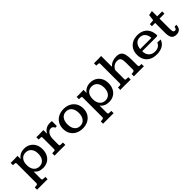

<svg xmlns="http://www.w3.org/2000/svg" viewBox="216 -1844 3252 3252"><g transform="rotate(-45 1842.0 -218.5)"><path d="M13.7 198.7V143.6Q50.3 142.6 64.9 138.7Q78.1 133.8 81.1 126.2Q84 118.7 84 106.9V-359.4Q84 -378.4 68.4 -381.1Q52.7 -383.8 18.1 -384.3V-439Q35.2 -439 51.5 -439Q67.9 -439 83.5 -439Q108.4 -439 133.5 -439.5Q158.7 -439.9 184.6 -441.4V-365.7Q207 -402.8 249.8 -426Q292.5 -449.2 349.6 -449.2Q413.6 -449.2 462.2 -420.7Q510.7 -392.1 538.3 -341.1Q565.9 -290 565.9 -222.2Q565.9 -150.9 538.6 -97.9Q511.2 -44.9 462.2 -16.1Q413.1 12.7 347.7 12.7Q296.9 12.7 256.6 -5.9Q216.3 -24.4 189 -61.5V113.3Q189 135.7 201.9 139.6Q214.8 143.6 250.5 143.6H266.1V198.7Q256.8 198.7 238.5 198.5Q220.2 198.2 199.2 198.2Q178.2 198.2 161.1 198.2Q144 198.2 136.7 198.2Q129.9 198.2 113.3 198.2Q96.7 198.2 76.7 198.2Q56.6 198.2 39.3 198.5Q22 198.7 13.7 198.7ZM322.3 -50.3Q385.3 -50.3 422.6 -94.7Q460 -139.2 460 -219.7Q460 -296.9 422.6 -341.1Q385.3 -385.3 320.3 -385.3Q256.8 -385.3 220.5 -341.1Q184.1 -296.9 184.1 -220.2Q184.1 -141.6 221.2 -95.9Q258.3 -50.3 322.3 -50.3Z M630.9 0V-56.2Q667.5 -56.2 682.4 -58.6Q697.3 -61 700.4 -68.6Q703.6 -76.2 703.6 -91.3V-359.9Q703.6 -378.4 689.7 -381.3Q675.8 -384.3 633.3 -384.3V-439Q641.6 -439 658.9 -439Q676.3 -439 690.9 -438.7Q705.6 -438.5 705.6 -438.5Q729 -438.5 753.4 -439.5Q777.8 -440.4 803.2 -440.9V-350.6Q826.2 -397.5 867.9 -423.3Q909.7 -449.2 967.8 -449.2Q989.3 -449.2 1012.7 -446.3V-326.2Q1003.4 -326.2 993.2 -326.2Q982.9 -326.2 974.1 -325.7Q965.8 -348.1 952.1 -360.4Q938.5 -372.6 914.6 -372.6Q870.1 -372.6 841.3 -333.3Q812.5 -293.9 810.1 -231Q809.6 -229.5 809.3 -215.3Q809.1 -201.2 808.8 -180.7Q808.6 -160.2 808.6 -139.4Q808.6 -118.7 808.6 -103.3Q808.6 -87.9 808.6 -85Q808.6 -62.5 825.9 -59.3Q843.3 -56.2 888.7 -56.2V0Q855.5 0 823.2 -0.5Q791 -1 746.1 -1Q709 -1 683.8 -0.5Q658.7 0 630.9 0Z M1296.9 14.2Q1226.1 14.2 1170.9 -14.2Q1115.7 -42.5 1084 -94.7Q1052.2 -147 1052.2 -219.2Q1052.2 -291 1083.7 -343.5Q1115.2 -396 1170.7 -424.3Q1226.1 -452.6 1296.9 -452.6Q1367.2 -452.6 1422.4 -424.6Q1477.5 -396.5 1509.8 -344.2Q1542 -292 1542 -219.2Q1542 -147.9 1510.3 -95.5Q1478.5 -43 1423.3 -14.4Q1368.2 14.2 1296.9 14.2ZM1296.4 -47.4Q1359.9 -47.4 1397 -94Q1434.1 -140.6 1434.1 -220.2Q1434.1 -299.8 1397.2 -345.9Q1360.4 -392.1 1296.9 -392.1Q1233.4 -392.1 1196.5 -345.9Q1159.7 -299.8 1159.7 -219.7Q1159.7 -140.1 1196.3 -93.8Q1232.9 -47.4 1296.4 -47.4Z M1594.2 198.7V143.6Q1630.9 142.6 1645.5 138.7Q1658.7 133.8 1661.6 126.2Q1664.6 118.7 1664.6 106.9V-359.4Q1664.6 -378.4 1648.9 -381.1Q1633.3 -383.8 1598.6 -384.3V-439Q1615.7 -439 1632.1 -439Q1648.4 -439 1664.1 -439Q1689 -439 1714.1 -439.5Q1739.3 -439.9 1765.1 -441.4V-365.7Q1787.6 -402.8 1830.3 -426Q1873 -449.2 1930.2 -449.2Q1994.1 -449.2 2042.7 -420.7Q2091.3 -392.1 2118.9 -341.1Q2146.5 -290 2146.5 -222.2Q2146.5 -150.9 2119.1 -97.9Q2091.8 -44.9 2042.7 -16.1Q1993.7 12.7 1928.2 12.7Q1877.4 12.7 1837.2 -5.9Q1796.9 -24.4 1769.5 -61.5V113.3Q1769.5 135.7 1782.5 139.6Q1795.4 143.6 1831.1 143.6H1846.7V198.7Q1837.4 198.7 1819.1 198.5Q1800.8 198.2 1779.8 198.2Q1758.8 198.2 1741.7 198.2Q1724.6 198.2 1717.3 198.2Q1710.4 198.2 1693.8 198.2Q1677.2 198.2 1657.2 198.2Q1637.2 198.2 1619.9 198.5Q1602.5 198.7 1594.2 198.7ZM1902.8 -50.3Q1965.8 -50.3 2003.2 -94.7Q2040.5 -139.2 2040.5 -219.7Q2040.5 -296.9 2003.2 -341.1Q1965.8 -385.3 1900.9 -385.3Q1837.4 -385.3 1801 -341.1Q1764.6 -296.9 1764.6 -220.2Q1764.6 -141.6 1801.8 -95.9Q1838.9 -50.3 1902.8 -50.3Z M2206.1 0V-56.2Q2240.7 -56.2 2255.9 -58.3Q2271 -60.5 2274.7 -66.7Q2278.3 -72.8 2278.3 -84.5V-556.2Q2278.3 -570.8 2265.1 -574.5Q2252 -578.1 2230.5 -578.6Q2226.6 -578.6 2220.5 -578.6Q2214.4 -578.6 2209 -578.6V-633.8Q2223.6 -633.8 2239.3 -633.8Q2254.9 -633.8 2272 -633.8Q2298.3 -633.8 2325.7 -634.3Q2353 -634.8 2381.8 -636.2Q2381.8 -617.7 2382.1 -591.8Q2382.3 -565.9 2382.3 -536.6Q2382.3 -507.3 2382.3 -478.3Q2382.3 -449.2 2382.3 -423.3Q2382.3 -397.5 2382.3 -378.4Q2417 -415 2460.4 -432.6Q2503.9 -450.2 2555.7 -450.2Q2616.2 -450.2 2648.2 -425.8Q2680.2 -401.4 2692.1 -351.8Q2704.1 -302.2 2704.1 -226.6V-89.8Q2704.1 -64.5 2718.5 -60.3Q2732.9 -56.2 2770.5 -56.2V0Q2743.2 0 2716.6 -0.2Q2689.9 -0.5 2652.3 -1Q2615.2 -1 2587.2 -0.5Q2559.1 0 2530.8 0V-56.2Q2572.3 -56.6 2585.9 -63.7Q2599.6 -70.8 2599.6 -89.8V-256.8Q2599.6 -321.3 2583.3 -354Q2566.9 -386.7 2514.2 -386.7Q2478.5 -386.7 2452.1 -373.3Q2425.8 -359.9 2408.2 -339.8Q2390.6 -319.8 2382.3 -299.3V-79.6Q2382.3 -62 2397.7 -59.1Q2413.1 -56.2 2454.1 -56.2V0Q2422.4 0 2393.1 -0.2Q2363.8 -0.5 2322.3 -1Q2286.6 -1 2260.3 -0.5Q2233.9 0 2206.1 0Z M3071.3 14.2Q2992.2 14.2 2937.3 -15.4Q2882.3 -44.9 2853.5 -97.2Q2824.7 -149.4 2824.7 -218.3Q2824.7 -289.6 2854.7 -342Q2884.8 -394.5 2938.7 -423.6Q2992.7 -452.6 3064.9 -452.6Q3136.7 -452.6 3189.5 -424.1Q3242.2 -395.5 3271.2 -341.1Q3300.3 -286.6 3300.8 -208.5L3272.5 -201.2H2931.2Q2932.1 -126 2973.1 -84Q3014.2 -42 3082.5 -42Q3129.9 -42 3164.8 -62Q3199.7 -82 3215.8 -124.5L3292.5 -121.6Q3272.9 -55.2 3214.6 -20.5Q3156.2 14.2 3071.3 14.2ZM2932.1 -251H3201.2Q3197.3 -318.4 3162.4 -357.7Q3127.4 -397 3066.9 -397Q3008.8 -397 2973.9 -357.7Q2939 -318.4 2932.1 -251Z M3546.4 12.2Q3499 12.2 3472.7 -6.6Q3446.3 -25.4 3435.8 -60.5Q3425.3 -95.7 3425.3 -143.1V-384.3H3347.2V-434.1Q3360.4 -434.6 3380.9 -436.3Q3401.4 -438 3417.7 -439.5Q3434.1 -440.9 3434.1 -440.9Q3434.6 -444.8 3436.5 -461.2Q3438.5 -477.5 3440.9 -497.3Q3443.4 -517.1 3445.1 -532.5Q3446.8 -547.9 3446.8 -550.3L3528.8 -566.4V-439H3647V-384.3H3529.3V-154.8Q3529.3 -107.9 3535.2 -81.3Q3541 -54.7 3573.2 -54.7Q3588.4 -54.7 3598.6 -66.4Q3608.9 -78.1 3608.9 -105L3656.7 -110.4Q3656.7 -47.4 3625.5 -17.6Q3594.2 12.2 3546.4 12.2Z"/></g></svg>

Font: Kameron Medium
Style: Regular
Weight: 500
Designer: Vernon Adams
Foundry: Vernon Adams
Version: Version 1.100